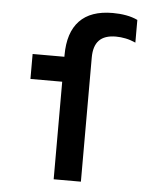

<svg xmlns="http://www.w3.org/2000/svg" viewBox="-53 -796 706 843"><g transform="rotate(5 300.0 -375.0)"><path d="M215 0H335V-547Q335 -598 359 -623Q383 -648 433 -648Q454 -648 476 -643.5Q498 -639 520 -629V-729Q497 -740 469 -745Q441 -750 410 -750Q313 -750 264 -698.5Q215 -647 215 -547V-540H75V-430H215Z"/></g></svg>

Font: CommitMonoV142 ExtLt
Style: Regular
Weight: 200
Monospace: yes
Designer: Eigil Nikolajsen
Foundry: Eigil Nikolajsen
Version: Version 1.142